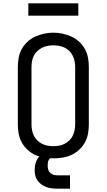

<svg xmlns="http://www.w3.org/2000/svg" viewBox="-20 -942 640 1152"><path d="M300 8Q272 8 244 3.5Q216 -1 191 -12.5Q166 -24 145 -43.5Q124 -63 110.5 -87.5Q97 -112 92 -139.5Q87 -167 87 -195V-540Q87 -568 92 -595.5Q97 -623 110.5 -647.5Q124 -672 145 -691.5Q166 -711 191.5 -722.5Q217 -734 244.5 -740Q272 -746 300 -746Q328 -746 355.5 -740Q383 -734 408.5 -722.5Q434 -711 455 -691.5Q476 -672 489.5 -647.5Q503 -623 508 -595.5Q513 -568 513 -540V-195Q513 -167 508 -139.5Q503 -112 489.5 -87.5Q476 -63 455 -43.5Q434 -24 409 -12.5Q384 -1 356 3.5Q328 8 300 8ZM300 -65Q317 -65 334.5 -68Q352 -71 367.5 -79Q383 -87 396 -99.5Q409 -112 416.5 -127.5Q424 -143 427.5 -160.5Q431 -178 431 -195V-540Q431 -558 427.5 -575Q424 -592 416 -608Q408 -624 395.5 -636.5Q383 -649 367 -656.5Q351 -664 333.5 -667Q316 -670 298 -670Q281 -670 264 -666.5Q247 -663 231.5 -655Q216 -647 203.5 -635Q191 -623 183 -607.5Q175 -592 172 -574.5Q169 -557 169 -540V-195Q169 -178 172.5 -160.5Q176 -143 183.5 -127.5Q191 -112 204 -99.5Q217 -87 232.5 -79Q248 -71 265.5 -68Q283 -65 300 -65ZM325 190Q308 190 291 188Q274 186 258.5 180.5Q243 175 229 165Q215 155 205 141Q195 127 191.5 110.5Q188 94 188 77Q188 54 195 32.5Q202 11 218 -5Q234 -21 256 -27.5Q278 -34 300 -34V0Q291 0 283.5 5.5Q276 11 272 18.5Q268 26 267 35Q266 44 266 53Q266 65 269.5 76.5Q273 88 281.5 95.5Q290 103 301.5 106.5Q313 110 325 110H400V190ZM150 -848V-922H450V-848Z"/></svg>

Font: Iosevka Slab Extended
Style: Regular
Weight: 400
Width: 7
Monospace: yes
Designer: Belleve Invis
Foundry: Belleve Invis
Version: Version 11.1.1; ttfautohint (v1.8.3)